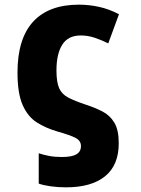

<svg xmlns="http://www.w3.org/2000/svg" viewBox="-20 -579 603 823"><path d="M263 224Q228 224 196.5 219.5Q165 215 146 208V78Q167 85 191 89.5Q215 94 245 94Q288 94 307.5 82.5Q327 71 327 47Q327 25 305.5 13Q284 1 224 -16Q176 -30 137.5 -54.5Q99 -79 77 -129Q55 -179 55 -268Q55 -413 122 -486Q189 -559 318 -559Q362 -559 405 -549.5Q448 -540 490 -518L444 -393Q414 -408 385 -417.5Q356 -427 326 -427Q272 -427 247 -387.5Q222 -348 222 -277Q222 -227 233.5 -201Q245 -175 273 -160.5Q301 -146 349 -130Q386 -118 418.5 -101.5Q451 -85 470 -53.5Q489 -22 489 35Q489 129 430.5 176.5Q372 224 263 224Z"/></svg>

Font: Noto Sans Mono SemiCondensed Black
Style: Regular
Weight: 900
Width: 4
Designer: Monotype Design Team
Foundry: Monotype Imaging Inc.
Version: Version 2.014; ttfautohint (v1.8.4.7-5d5b)